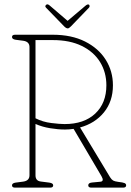

<svg xmlns="http://www.w3.org/2000/svg" viewBox="-20 -859 599 879"><path d="M497 -468.5Q497 -395 455.8 -344.5Q414.5 -294 346.5 -275.5L484 -47.5Q491 -36.5 498 -32.5Q505 -28.5 520.5 -26.5Q543 -24 550.2 -20.8Q557.5 -17.5 557.5 -10.5Q557.5 0 543.5 0H398.5Q384 0 384 -10.5Q384 -22 402 -23.5L439 -27Q458.5 -28.5 444.5 -52.5L317 -269Q296 -266 277.5 -266Q246 -266 209.5 -272Q173 -278 142.5 -291.5V-56.5Q142.5 -31 166.5 -28L205.5 -23Q223.5 -20.5 223.5 -10.5Q223.5 0 209.5 0H49Q35 0 35 -10.5Q35 -20.5 51.5 -23L86 -27.5Q115 -31.5 115 -56.5V-643.5Q115 -668.5 86 -672.5L51.5 -677Q35 -679.5 35 -689.5Q35 -700 49 -700H221.5Q307.5 -700 369.2 -669Q431 -638 464 -585.5Q497 -533 497 -468.5ZM142.5 -675.5V-317.5Q176 -300.5 214.8 -295.8Q253.5 -291 275.5 -291Q365 -291 416 -339Q467 -387 467 -468.5Q467 -528 438.2 -574.8Q409.5 -621.5 354.8 -648.5Q300 -675.5 222 -675.5ZM289.5 -763.5 371 -832.5Q381.5 -841.5 387.5 -837.5Q390 -835.5 390.2 -831.2Q390.5 -827 387 -823.5L304.5 -738Q295.5 -729 290.5 -729Q283 -729 274 -738L191 -823.5Q183.5 -831 192 -837.5Q198 -842.5 209 -832.5Z"/></svg>

Font: Fraunces 144pt S100 Thin
Style: Regular
Weight: 100
Version: Version 1.000; ttfautohint (v1.8.3)